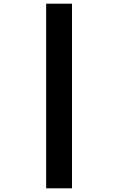

<svg xmlns="http://www.w3.org/2000/svg" viewBox="-20 -770 640 1040"><path d="M230 250V-750H370V250Z"/></svg>

Font: TypoPRO Source Code Pro
Style: Italic
Weight: 900
Italic angle: -11°
Monospace: yes
Designer: Paul D. Hunt, Teo Tuominen
Foundry: Adobe Systems Incorporated
Version: Version 1.030;PS 1.0;hotconv 1.0.84;makeotf.lib2.5.63406